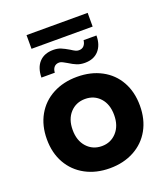

<svg xmlns="http://www.w3.org/2000/svg" viewBox="-156 -975 953 1092"><g transform="rotate(-20 321.0 -429.0)"><path d="M39 -269Q39 -352 74.5 -414.5Q110 -477 174 -511Q238 -545 321 -545Q404 -545 468 -511Q532 -477 567 -414.5Q602 -352 602 -269Q602 -186 567 -123.5Q532 -61 468 -26.5Q404 8 321 8Q238 8 174 -26.5Q110 -61 74.5 -123.5Q39 -186 39 -269ZM446 -269Q446 -334 411 -372.5Q376 -411 321 -411Q266 -411 230.5 -372.5Q195 -334 195 -269Q195 -204 230.5 -165Q266 -126 321 -126Q375 -126 410.5 -165Q446 -204 446 -269ZM298 -637Q286 -644 274.5 -650Q263 -656 254 -656Q234 -656 223 -643.5Q212 -631 211 -610H130Q131 -670 161.5 -702.5Q192 -735 246 -735Q272 -735 291.5 -727Q311 -719 338 -703Q353 -693 363.5 -688Q374 -683 384 -683Q404 -683 415 -695.5Q426 -708 428 -728H506Q506 -671 476 -637.5Q446 -604 392 -604Q365 -604 344 -612.5Q323 -621 298 -637ZM133 -866H503V-783H133Z"/></g></svg>

Font: Chess Sans
Style: Bold
Weight: 700
Designer: Wolf Bōese
Foundry: Wolf Bōese
Version: Version 7.223